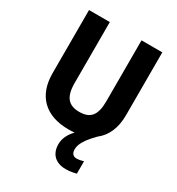

<svg xmlns="http://www.w3.org/2000/svg" viewBox="-219 -849 1126 1223"><g transform="rotate(30 343.5 -238.0)"><path d="M438 100C438 61 463 19 524 -43C583 -88 613 -160 613 -250V-714H460V-266C460 -163 425 -121 344 -121C267 -121 227 -160 227 -265V-714H74V-249C74 -86 168 10 341 10C356 10 371 9 385 8C351 42 332 82 332 123C332 194 375 238 451 238C481 238 507 233 528 227V136C516 140 495 145 477 145C455 145 438 131 438 100Z"/></g></svg>

Font: Noto Sans Armenian SemiCondensed Medium
Style: Regular
Weight: 500
Width: 4
Designer: Monotype Design Team
Foundry: Monotype Imaging Inc.
Version: Version 2.008